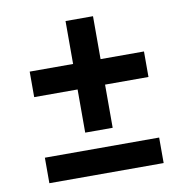

<svg xmlns="http://www.w3.org/2000/svg" viewBox="-73 -700 747 771"><g transform="rotate(-10 300.0 -315.0)"><path d="M244 -175V-351H67V-455H244V-630H356V-455H533V-351H356V-175ZM67 0V-104H533V0Z"/></g></svg>

Font: IBMPlexSans-SemiBold
Style: Regular
Weight: 600
Designer: Mike Abbink, Paul van der Laan, Pieter van Rosmalen
Foundry: Bold Monday
Version: Version 3.1